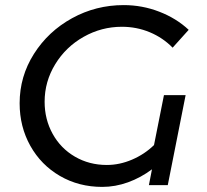

<svg xmlns="http://www.w3.org/2000/svg" viewBox="-20 -726 810 753"><path d="M623 -353H708L638 0H564L576 -62Q532 -29 482 -11Q432 7 381 7Q289 7 215 -36Q141 -79 99 -154Q57 -229 57 -321Q57 -426 113 -514.5Q169 -603 262.5 -654.5Q356 -706 465 -706Q538 -706 605 -680Q672 -654 720 -609L657 -539Q619 -578 567.5 -599.5Q516 -621 458 -621Q378 -621 308 -581.5Q238 -542 196.5 -474Q155 -406 155 -327Q155 -258 186.5 -201Q218 -144 274 -111.5Q330 -79 399 -79Q449 -79 498 -100Q547 -121 584 -157Z"/></svg>

Font: TypoPRO Montserrat Alternates
Style: Italic
Weight: 400
Italic angle: -11.3°
Designer: Julieta Ulanovsky
Foundry: Julieta Ulanovsky
Version: Version 6.001